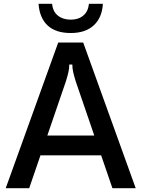

<svg xmlns="http://www.w3.org/2000/svg" viewBox="-20 -986 742 1006"><path d="M133 0H10L285 -763H416L691 0H569L510 -172H192ZM228 -276H474L377 -559Q368 -588 363.5 -608Q359 -628 359 -648H343Q343 -628 338.5 -608Q334 -588 325 -559ZM182 -966H253Q257 -925 283.5 -904Q310 -883 351 -883Q391 -883 416.5 -904.5Q442 -926 446 -966H519Q515 -894 471.5 -853.5Q428 -813 351 -813Q271 -813 229 -853Q187 -893 182 -966Z"/></svg>

Font: Open Sauce Sans Medium
Style: Regular
Weight: 500
Designer: Alfredo Marco Pradil
Foundry: Creative Sauce Fz LLC
Version: Version 1.477